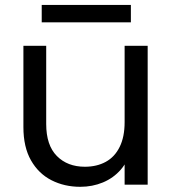

<svg xmlns="http://www.w3.org/2000/svg" viewBox="-20 -729 680 758"><path d="M563 -548.3V0H472V-548.3ZM162.4 -548.3V-239.4Q162.4 -155.5 204.5 -113.1Q246.5 -70.7 315.1 -70.7Q362 -70.7 397.4 -90Q432.9 -109.3 452.4 -148.9Q472 -188.4 472 -246.7L494.9 -140.1Q486.1 -93 457.1 -59.6Q428.1 -26.2 386.4 -8.8Q344.7 8.5 297 8.5Q234.2 8.5 183.2 -17.5Q132.2 -43.5 102.3 -96Q72.4 -148.5 72.4 -227V-548.3ZM144.7 -640.9V-709.5H496.7V-640.9Z"/></svg>

Font: Poppins Variable
Style: Regular
Weight: 100
Designer: Jonny Pinhorn
Foundry: Indian Type Foundry
Version: Version 6.000